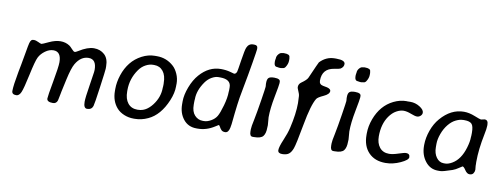

<svg xmlns="http://www.w3.org/2000/svg" viewBox="-64 -1057 3846 1472"><g transform="rotate(10 1859.5 -321.0)"><path d="M369.1 -320.3Q369.1 -403.3 308.6 -403.3Q276.4 -403.3 244.9 -380.4Q213.4 -357.4 198.2 -327.4Q183.1 -297.4 159.7 -187Q136.2 -76.7 122.6 -45.7Q108.9 -14.6 85.9 -14.6Q51.8 -14.6 51.8 -42Q51.8 -84 72.3 -193.4L83.5 -251.5Q92.8 -299.8 101.8 -353.5Q110.8 -407.2 115.5 -424.6Q120.1 -441.9 127 -448.7Q133.8 -455.6 147.5 -455.6Q161.1 -455.6 181.9 -445.6Q202.6 -435.5 208.3 -435.5Q213.9 -435.5 262.2 -458.3Q310.5 -481 350.3 -481Q390.1 -481 420.9 -460.9Q430.2 -455.1 446 -437.3Q461.9 -419.4 469.7 -419.4Q477.5 -418.9 496.1 -430.7Q562.5 -472.7 612.1 -472.7Q661.6 -472.7 694.3 -442.6Q727.1 -412.6 727.1 -352.1V-333.5Q727.1 -320.8 708.7 -187.5Q690.4 -54.2 684.6 -36.1Q674.8 -5.9 639.2 -5.9Q611.8 -5.9 611.8 -56.2Q611.8 -89.4 627 -182.4Q642.1 -275.4 643.6 -292L645 -310.1Q645 -392.6 584.5 -392.6Q523.9 -392.6 484.9 -326.2Q464.4 -291 444.8 -201.4Q425.3 -111.8 423.3 -102.5L419.9 -84.5Q416 -65.9 412.6 -48.3L408.7 -30.3Q399.9 -4.4 373.5 -4.4Q326.2 -4.4 326.2 -31.7Q326.2 -49.8 347.7 -167.2Q369.1 -284.7 369.1 -320.3Z M919.4 -201.2V-190.9Q919.4 -132.8 946 -99.6Q972.7 -66.4 1021.5 -66.4L1026.9 -66.9Q1087.4 -66.9 1135.3 -129.6Q1183.1 -192.4 1183.1 -266.1L1184.1 -275.9L1184.6 -296.4L1184.1 -301.8Q1184.1 -361.8 1158.2 -394Q1132.3 -426.3 1089.8 -426.3H1079.1Q1051.8 -426.3 1022.5 -410.6Q993.2 -395 971.7 -364.7Q919.4 -290.5 919.4 -201.2ZM1082 -496.6H1097.7Q1172.9 -496.6 1228.5 -445.8Q1250.5 -425.8 1266.4 -390.1Q1282.2 -354.5 1282.2 -313.5L1281.7 -305.7V-297.9Q1281.7 -296.9 1281.7 -295.9Q1281.7 -294.9 1281.7 -293.9Q1281.7 -242.2 1256.8 -182.6Q1205.1 -59.1 1114.7 -17.6Q1064.5 5.9 1011.2 5.9H1003.4Q963.9 5.9 929.2 -8.5Q894.5 -22.9 873 -46.4Q826.2 -98.1 826.2 -178.7V-194.8Q826.2 -247.1 845 -303.7Q863.8 -360.4 897.5 -402.6Q931.2 -444.8 981 -470.7Q1030.8 -496.6 1082 -496.6Z M1439.5 -179.2Q1439.5 -125.5 1465.6 -97.4Q1491.7 -69.3 1528.3 -69.3H1538.1Q1563.5 -69.3 1592.3 -85.7Q1621.1 -102.1 1636 -127Q1650.9 -151.9 1668.7 -214.6Q1686.5 -277.3 1686.5 -323.2L1687.5 -333.5V-358.4Q1687.5 -420.4 1603.5 -420.4H1588.4Q1565.9 -420.4 1538.3 -405Q1510.7 -389.6 1490.2 -360.8Q1440.9 -291 1440.9 -223.1L1439.9 -212.9L1439.5 -198.2ZM1597.7 -484.9Q1637.7 -484.9 1669.7 -476.1Q1701.7 -467.3 1702.1 -467.3Q1717.8 -467.3 1724.1 -487.8Q1726.6 -495.6 1739 -577.9Q1751.5 -660.2 1759.8 -679.2Q1774.4 -713.4 1808.1 -713.4H1816.9Q1843.8 -713.4 1843.8 -690.4V-680.7Q1843.8 -672.4 1827.1 -572.3Q1810.5 -472.2 1791.7 -375Q1772.9 -277.8 1768.6 -237.1Q1764.2 -196.3 1760.5 -169.4Q1756.8 -142.6 1754.6 -112.5Q1752.4 -82.5 1746.6 -54.2Q1738.3 -13.7 1712.4 -13.7Q1692.9 -13.7 1683.1 -23.9Q1673.3 -34.2 1667 -46.6Q1660.6 -59.1 1655.3 -59.1Q1654.8 -59.1 1630.4 -43.5Q1568.4 -3.9 1502.4 -3.9H1491.2Q1426.3 -3.9 1388.7 -51.3Q1351.1 -98.6 1351.1 -167.5V-189.9Q1351.1 -239.7 1374.5 -301.5Q1397.9 -363.3 1434.1 -404.3Q1504.9 -484.9 1597.7 -484.9Z M2100.6 -639.2Q2100.6 -612.8 2083 -586.4Q2074.7 -574.2 2061.5 -574.2L2048.3 -571.8H2039.1L2029.8 -572.8L2019 -574.7Q1994.6 -574.7 1994.6 -608.9V-616.7L1995.6 -626.5L1997.6 -638.2Q1997.6 -655.8 2010.5 -671.1Q2023.4 -686.5 2037.6 -686.5Q2040.5 -687.5 2042.5 -687.5L2049.3 -688.5H2054.7Q2098.6 -688.5 2098.6 -665.5Q2099.6 -661.6 2099.6 -660.2L2100.6 -652.8ZM1938 -15.1H1926.3Q1903.3 -15.1 1903.3 -53.2V-69.8Q1903.3 -89.8 1916 -147.5Q1927.7 -205.1 1943.4 -304.7Q1958.5 -401.4 1958.5 -409.7L1958 -420.9L1957 -430.7V-440.9Q1957 -469.2 1968.5 -480Q1980 -490.7 2012.7 -490.7L2018.1 -490.2Q2058.6 -490.2 2058.6 -466.3V-455.1Q2058.6 -442.4 2040 -346.9Q2021.5 -251.5 2021.5 -184.6L2026.4 -122.6L2025.4 -104Q2025.4 -59.6 2008.3 -37.4Q1991.2 -15.1 1938 -15.1Z M2456.1 -716.8Q2523.9 -716.8 2523.9 -686.5Q2523.9 -662.1 2499.5 -647.5Q2493.2 -643.6 2452.1 -637.2Q2360.4 -623 2360.4 -529.3Q2360.4 -499.5 2390.9 -493.9Q2421.4 -488.3 2422.9 -487.8Q2452.1 -480 2452.1 -463.9Q2452.1 -439 2408.4 -419.2Q2364.7 -399.4 2356 -385.3Q2323.2 -332 2294.7 -174.3Q2266.1 -16.6 2253.9 16.1Q2241.7 48.8 2223.6 62.3Q2205.6 75.7 2172.1 75.7Q2138.7 75.7 2138.7 50.5Q2138.7 25.4 2163.6 -32.7Q2188.5 -90.8 2198.2 -133.8Q2224.6 -246.6 2224.6 -329.6L2222.2 -385.7Q2222.2 -396.5 2211.7 -419.9Q2201.2 -443.4 2201.2 -450.2Q2201.2 -475.1 2221.7 -489.3Q2261.7 -517.1 2270 -536.1Q2325.7 -663.1 2328.1 -665.5Q2376.5 -716.8 2443.8 -716.8Z M2729 -639.2Q2729 -612.8 2711.4 -586.4Q2703.1 -574.2 2689.9 -574.2L2676.8 -571.8H2667.5L2658.2 -572.8L2647.5 -574.7Q2623 -574.7 2623 -608.9V-616.7L2624 -626.5L2626 -638.2Q2626 -655.8 2638.9 -671.1Q2651.9 -686.5 2666 -686.5Q2668.9 -687.5 2670.9 -687.5L2677.7 -688.5H2683.1Q2727.1 -688.5 2727.1 -665.5Q2728 -661.6 2728 -660.2L2729 -652.8ZM2566.4 -15.1H2554.7Q2531.7 -15.1 2531.7 -53.2V-69.8Q2531.7 -89.8 2544.4 -147.5Q2556.2 -205.1 2571.8 -304.7Q2586.9 -401.4 2586.9 -409.7L2586.4 -420.9L2585.4 -430.7V-440.9Q2585.4 -469.2 2596.9 -480Q2608.4 -490.7 2641.1 -490.7L2646.5 -490.2Q2687 -490.2 2687 -466.3V-455.1Q2687 -442.4 2668.5 -346.9Q2649.9 -251.5 2649.9 -184.6L2654.8 -122.6L2653.8 -104Q2653.8 -59.6 2636.7 -37.4Q2619.6 -15.1 2566.4 -15.1Z M2784.2 -181.6V-192.4Q2784.2 -248.5 2805.7 -306.6Q2847.7 -418.9 2942.4 -465.3Q2991.7 -489.3 3040.5 -489.3L3050.8 -488.8L3071.3 -489.3Q3111.3 -489.3 3145.5 -467.8Q3179.7 -446.3 3179.7 -423.3Q3179.7 -409.2 3167.7 -398.2Q3155.8 -387.2 3140.1 -387.2Q3124.5 -387.2 3091.6 -400.1Q3058.6 -413.1 3032.7 -413.1Q3006.8 -413.1 2977.1 -396.7Q2947.3 -380.4 2922.9 -345.7Q2878.9 -282.7 2878.9 -187.5Q2878.9 -133.8 2905 -101.1Q2931.2 -68.4 2979 -68.4Q3007.3 -68.4 3050.5 -82.8Q3093.8 -97.2 3107.4 -97.2Q3137.2 -97.2 3137.2 -69.3Q3137.2 -47.9 3079.3 -21.2Q3021.5 5.4 2963.4 5.4Q2880.4 5.4 2832.3 -44.7Q2784.2 -94.7 2784.2 -181.6Z M3324.2 -206.5V-181.2Q3324.2 -132.3 3347.2 -101.1Q3370.1 -69.8 3404.8 -69.8H3414.6Q3415 -69.8 3416 -69.8Q3440.4 -69.8 3470.7 -87.9Q3532.7 -124.5 3561 -219.7Q3575.7 -268.6 3575.7 -303.7L3576.7 -314L3577.1 -333.5V-338.4Q3577.1 -388.7 3561.3 -405.8Q3545.4 -422.9 3505.4 -422.9H3495.1L3490.2 -422.4Q3469.2 -422.4 3439 -408.2Q3408.7 -394 3382.3 -361.8Q3356 -329.6 3340.1 -286.1Q3324.2 -242.7 3324.2 -206.5ZM3683.6 -419.4V-411.1Q3683.6 -389.2 3673.8 -342.3Q3648.9 -220.7 3648.9 -125Q3648.9 -123 3648.9 -121.1L3649.4 -106.4V-93.3L3652.3 -62.5Q3652.3 -47.9 3643.3 -34.4Q3634.3 -21 3614 -21Q3593.8 -21 3577.6 -46.1Q3561.5 -71.3 3551.3 -71.3Q3549.3 -71.3 3526.4 -55.2Q3503.4 -39.1 3481 -31.2Q3408.7 -6.3 3388.7 -6.3H3370.6Q3310.1 -6.3 3271.5 -55.7Q3232.9 -105 3232.9 -175.3V-184.6Q3233.4 -238.3 3253.9 -295.9Q3274.4 -353.5 3310.1 -394.5Q3388.7 -485.8 3489.7 -485.8H3490.7Q3530.3 -485.8 3575.4 -467.8Q3620.6 -449.7 3627.9 -449.7L3655.8 -455.6Q3683.6 -455.6 3683.6 -419.4Z"/></g></svg>

Font: Averia Sans Libre
Style: Italic
Weight: 400
Italic angle: -7.90001°
Version: Version 1.002